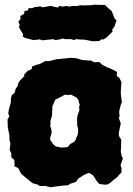

<svg xmlns="http://www.w3.org/2000/svg" viewBox="-20 -769 562 814"><path d="M255 17 228 20 195 25 171 19 149 20 141 14 119 8 106 -2 90 -15 70 -32 57 -57 42 -63 41 -90 28 -102V-119L21 -133L24 -159L20 -176V-195L17 -209L13 -230L12 -263L20 -276L15 -287L18 -308L26 -334V-347L29 -364L43 -377L46 -392L55 -404L58 -418L66 -429L83 -446V-454L97 -468L115 -477L116 -487L133 -494L147 -497L172 -510H189L220 -518L254 -521L282 -524L304 -522L327 -515L334 -514L351 -513L367 -512L378 -505L401 -506L414 -494L434 -484L451 -477L476 -464L475 -447L486 -439L495 -421L493 -398L492 -371L495 -349L497 -337L491 -321L485 -295L487 -277L484 -268L492 -246L484 -207V-193L494 -177L493 -140L492 -126L496 -107L501 -97L491 -69L495 -56V-38L485 -28L477 -18L461 -6L449 5L436 13L424 14L401 11L391 0L375 -25L359 -36L351 -34L335 -27L311 -11L303 2L278 10L268 17ZM238 -143 248 -144H257L267 -146L273 -153L280 -160L286 -163L295 -168L301 -177L304 -186L309 -197L311 -206V-225L308 -233L307 -245V-260V-270L309 -280L312 -288L315 -296L317 -306L315 -312L318 -326L314 -336L313 -345L303 -357L291 -362L282 -368L268 -366L256 -368L245 -362L236 -357L224 -351L215 -347L210 -337L206 -327L202 -319V-305L201 -296V-287L200 -276L197 -268L194 -255V-243L193 -234L197 -223L199 -209L197 -199L193 -186V-174L198 -169L202 -162L206 -157L214 -150L220 -147L231 -146ZM122 -599 87 -608 76 -614 78 -624 70 -637 61 -652 63 -664 58 -678 67 -688 66 -701 82 -710 84 -722 98 -725 102 -735 116 -734 124 -738 151 -742 161 -738 194 -744 211 -740 226 -737 231 -744 247 -741 262 -744 271 -741 291 -744 307 -743 320 -747 329 -746 370 -747 378 -749 426 -748 430 -743 445 -729 453 -723 467 -688 474 -684 469 -667 465 -656 456 -644 457 -635 432 -610 417 -601 411 -603 401 -595 374 -594 337 -601H327L315 -602L302 -603L294 -599L282 -603H256L246 -606L234 -602L214 -599L206 -603L177 -600L159 -598L149 -602Z"/></svg>

Font: Winky Rough ExtraBold
Style: Regular
Weight: 800
Designer: Simon Atzbach
Foundry: typofactur
Version: Version 1.206; ttfautohint (v1.8.4.7-5d5b)